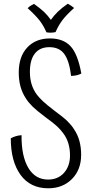

<svg xmlns="http://www.w3.org/2000/svg" viewBox="-20 -974 501 1034"><path d="M378 -279Q398 -250 407.5 -215.5Q417 -181 417 -140Q417 -60 367.5 -10Q318 40 240 40Q143 40 90.5 -32.5Q38 -105 38 -229Q50 -236 65 -240.5Q80 -245 96 -246Q95 -133 132.5 -70Q170 -7 239 -7Q292 -7 324.5 -43Q357 -79 357 -137Q357 -172 348 -202Q339 -232 320 -257Q307 -275 288 -293Q269 -311 226 -342Q178 -378 156 -399.5Q134 -421 120 -443Q100 -473 90.5 -507.5Q81 -542 81 -584Q81 -669 126.5 -718Q172 -767 249 -767Q321 -767 360 -725Q399 -683 418 -578Q407 -572 394.5 -569Q382 -566 363 -565Q353 -647 326 -683.5Q299 -720 246 -720Q195 -720 168 -686Q141 -652 141 -587Q141 -551 150 -521Q159 -491 178 -465Q192 -447 211 -429Q230 -411 273 -378Q321 -343 342.5 -322Q364 -301 378 -279ZM129 -930Q138 -939 145.5 -943.5Q153 -948 163 -953Q196 -930 216.5 -910.5Q237 -891 254 -867Q270 -890 291 -910.5Q312 -931 345 -954Q356 -948 364 -942.5Q372 -937 379 -931Q337 -893 316.5 -866Q296 -839 279 -801Q274 -800 266.5 -799Q259 -798 253 -798Q249 -798 242 -798.5Q235 -799 230 -800Q215 -835 194.5 -862Q174 -889 129 -930Z"/></svg>

Font: Atma Light
Style: Regular
Weight: 300
Designer: Gregori Vincens, Jeremie Hornus, Riccardo Olocco, Yoann Minet.
Foundry: black foundry
Version: Version 1.102;PS 1.100;hotconv 1.0.86;makeotf.lib2.5.63406